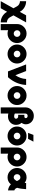

<svg xmlns="http://www.w3.org/2000/svg" viewBox="2150 -2902 952 5292"><g transform="rotate(90 2626.0 -256.0)"><path d="M13 -500V-330Q35 -330 55.5 -324.5Q76 -319 95 -308Q114 -298 128.5 -283Q143 -268 154 -249L208 -151L12 200H207L305 24L309 30Q330 69 360.5 100Q391 131 430 154Q508 200 598 200V30Q576 30 555.5 24.5Q535 19 516 8Q497 -3 482.5 -18.5Q468 -34 457 -53L403 -151L598 -500H403L306 -326L302 -332Q259 -410 181 -455Q103 -500 13 -500Z M905 -342Q943 -342 970 -315Q997 -288 997 -250Q997 -212 970 -185Q943 -158 905 -158Q867 -158 840 -185Q813 -212 813 -250Q813 -288 840 -315Q867 -342 905 -342ZM905 -512Q796 -512 720 -435Q643 -359 643 -250V200H813V-4Q856 12 905 12Q1014 12 1090 -65Q1167 -141 1167 -250Q1167 -359 1090 -435Q1014 -512 905 -512Z M1469 -512Q1360 -512 1284 -435Q1207 -359 1207 -250Q1207 -141 1284 -65Q1360 12 1469 12Q1578 12 1654 -65Q1731 -141 1731 -250Q1731 -359 1654 -435Q1578 -512 1469 -512ZM1469 -342Q1507 -342 1534 -315Q1561 -288 1561 -250Q1561 -231 1554.5 -214.5Q1548 -198 1534 -185Q1507 -158 1469 -158Q1431 -158 1404 -185Q1377 -212 1377 -250Q1377 -269 1383.5 -285.5Q1390 -302 1404 -315Q1431 -342 1469 -342Z M1756 -500 1948 0H2107Q2119 -12 2133 -29Q2147 -46 2163 -68Q2311 -269 2321 -500H2157Q2152 -416 2125.5 -342Q2099 -268 2052 -204L1938 -500Z M2613 -512Q2504 -512 2428 -435Q2351 -359 2351 -250Q2351 -141 2428 -65Q2504 12 2613 12Q2722 12 2798 -65Q2875 -141 2875 -250Q2875 -359 2798 -435Q2722 -512 2613 -512ZM2613 -342Q2651 -342 2678 -315Q2705 -288 2705 -250Q2705 -231 2698.5 -214.5Q2692 -198 2678 -185Q2651 -158 2613 -158Q2575 -158 2548 -185Q2521 -212 2521 -250Q2521 -269 2527.5 -285.5Q2534 -302 2548 -315Q2575 -342 2613 -342Z M3173 -712Q3074 -712 3007 -645Q2940 -577 2940 -483V200H3110V-10Q3148 0 3189 0Q3289 0 3356 -65Q3422 -129 3422 -221Q3422 -251 3416 -277.5Q3410 -304 3399 -327Q3386 -353 3366 -375Q3375 -387 3381.5 -399Q3388 -411 3393 -424Q3400 -440 3403 -457Q3406 -474 3406 -491Q3406 -584 3340 -648Q3273 -712 3173 -712ZM3110 -189V-483Q3110 -507 3127 -525Q3144 -542 3173 -542Q3202 -542 3219 -527Q3236 -512 3236 -491Q3236 -470 3223 -461Q3209 -451 3189 -451H3145V-281H3189Q3218 -281 3235 -262Q3252 -243 3252 -221Q3252 -199 3235 -185Q3218 -170 3189 -170Q3139 -170 3110 -189Z M3729 -512Q3620 -512 3544 -435Q3467 -359 3467 -250Q3467 -141 3544 -65Q3620 12 3729 12Q3838 12 3914 -65Q3991 -141 3991 -250Q3991 -359 3914 -435Q3838 -512 3729 -512ZM3729 -342Q3767 -342 3794 -315Q3821 -288 3821 -250Q3821 -231 3814.5 -214.5Q3808 -198 3794 -185Q3767 -158 3729 -158Q3691 -158 3664 -185Q3637 -212 3637 -250Q3637 -269 3643.5 -285.5Q3650 -302 3664 -315Q3691 -342 3729 -342ZM3642 -554H3808L3884 -701H3698Z M4308 -342Q4346 -342 4373 -315Q4400 -288 4400 -250Q4400 -212 4373 -185Q4346 -158 4308 -158Q4270 -158 4243 -185Q4216 -212 4216 -250Q4216 -288 4243 -315Q4270 -342 4308 -342ZM4308 -512Q4199 -512 4123 -435Q4046 -359 4046 -250V200H4216V-4Q4259 12 4308 12Q4417 12 4493 -65Q4570 -141 4570 -250Q4570 -359 4493 -435Q4417 -512 4308 -512Z M4868 -512Q4760 -512 4685 -436Q4610 -359 4610 -250Q4610 -195 4628.5 -149Q4647 -103 4685 -65Q4760 12 4868 12Q4924 12 4971 -9Q4996 -21 5019 -38.5Q5042 -56 5062 -80Q5076 -65 5093 -52.5Q5110 -40 5129 -30Q5151 -19 5175.5 -11.5Q5200 -4 5227 0V-175Q5216 -179 5206.5 -184.5Q5197 -190 5190 -197Q5183 -203 5177.5 -210.5Q5172 -218 5168 -226Q5167 -229 5164 -235.5Q5161 -242 5156 -252Q5171 -299 5180.5 -361Q5190 -423 5194 -500H5024Q5023 -488 5022.5 -478Q5022 -468 5021 -459Q5018 -462 5014.5 -464Q5011 -466 5008 -469Q4978 -489 4945 -500Q4908 -512 4868 -512ZM4868 -342Q4889 -342 4906 -333Q4924 -324 4938 -304Q4945 -294 4953 -279.5Q4961 -265 4970 -247Q4963 -232 4953.5 -217.5Q4944 -203 4933 -191Q4918 -171 4898 -164Q4891 -161 4883.5 -159.5Q4876 -158 4868 -158Q4830 -158 4805 -185Q4780 -211 4780 -250Q4780 -289 4805 -316Q4830 -342 4868 -342Z"/></g></svg>

Font: Unageo
Style: Black
Weight: 900
Designer: Richard Sepsi
Foundry: Richard Sepsi
Version: Version 2.000